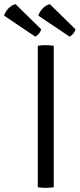

<svg xmlns="http://www.w3.org/2000/svg" viewBox="-80 -904 385 927"><path d="M102.5 -683Q110 -684.5 120 -685.2Q130 -686 140 -686Q151 -686 161 -685.2Q171 -684.5 179.5 -683V0Q171 1.5 161 2.2Q151 3 140 3Q130 3 120 2.2Q110 1.5 102.5 0ZM-5 -884 119 -762.5Q116 -752 108.8 -742.5Q101.5 -733 90.5 -727L-60.5 -828.5Q-54.5 -847 -40 -862.8Q-25.5 -878.5 -5 -884ZM160.5 -884 284.5 -762.5Q281.5 -752 274.2 -742.5Q267 -733 256 -727L105 -828.5Q111 -847 125.5 -862.8Q140 -878.5 160.5 -884Z"/></svg>

Font: Signika Light
Style: Regular
Weight: 300
Designer: Anna Giedry
Foundry: Anna Giedry
Version: Version 2.000